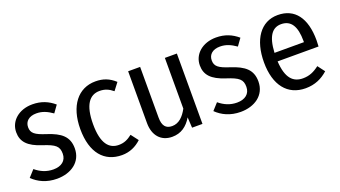

<svg xmlns="http://www.w3.org/2000/svg" viewBox="-53 -1013 2584 1459"><g transform="rotate(-20 1239.0 -284.0)"><path d="M233 -582C123 -582 46 -514 46 -424C46 -347 90 -299 199 -264C298 -232 323 -210 323 -151C323 -94 281 -62 217 -62C160 -62 114 -83 73 -117L24 -63C70 -18 134 14 219 14C330 14 423 -46 423 -158C423 -253 367 -297 259 -332C171 -360 144 -381 144 -429C144 -477 180 -507 238 -507C286 -507 324 -490 367 -460L408 -517C360 -558 305 -582 233 -582Z M743 -582C603 -582 512 -468 512 -280C512 -87 602 14 744 14C806 14 858 -10 901 -50L856 -109C821 -82 791 -67 747 -67C669 -67 616 -125 616 -281C616 -438 667 -503 748 -503C791 -503 822 -489 855 -462L900 -521C853 -564 805 -582 743 -582Z M1398 -569H1301V-159C1271 -103 1232 -63 1177 -63C1126 -63 1101 -93 1101 -159V-569H1004V-150C1004 -50 1059 14 1150 14C1222 14 1272 -23 1309 -85L1314 0H1398Z M1718 -582C1608 -582 1531 -514 1531 -424C1531 -347 1575 -299 1684 -264C1783 -232 1808 -210 1808 -151C1808 -94 1766 -62 1702 -62C1645 -62 1599 -83 1558 -117L1509 -63C1555 -18 1619 14 1704 14C1815 14 1908 -46 1908 -158C1908 -253 1852 -297 1744 -332C1656 -360 1629 -381 1629 -429C1629 -477 1665 -507 1723 -507C1771 -507 1809 -490 1852 -460L1893 -517C1845 -558 1790 -582 1718 -582Z M2430 -301C2430 -482 2354 -582 2217 -582C2079 -582 1997 -462 1997 -279C1997 -94 2083 14 2229 14C2304 14 2362 -13 2411 -57L2368 -114C2325 -81 2287 -64 2235 -64C2158 -64 2105 -111 2097 -251H2428C2429 -265 2430 -283 2430 -301ZM2335 -320H2097C2104 -458 2150 -508 2218 -508C2298 -508 2335 -447 2335 -330Z"/></g></svg>

Font: Glow Sans SC Condensed Medium
Style: Regular
Weight: 600
Width: 3
Designer: Ryoko NISHIZUKA (kana, bopomofo & ideographs); Paul D. Hunt (Latin, Greek & Cyrillic); Sandoll Communications, Soo-young
Version: Version 0.93